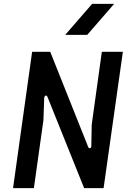

<svg xmlns="http://www.w3.org/2000/svg" viewBox="-20 -966 670 986"><path d="M47 0 145 -700H238L433 -211Q436 -204 442.5 -205Q449 -206 449 -218L451 -326L503 -700H611L512 0H412L224 -468Q220 -477 214 -475Q208 -473 207 -462L203 -349L154 0ZM315 -787 453 -946H566L428 -787Z"/></svg>

Font: Finlandica Medium
Style: Italic
Weight: 500
Italic angle: -8°
Designer: Niklas Ekholm, Juho Hiilivirta, Jaakko Suomalainen
Foundry: Helsinki Type Studio
Version: Version 1.063